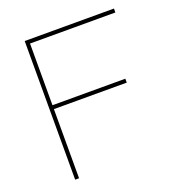

<svg xmlns="http://www.w3.org/2000/svg" viewBox="-129 -817 860 924"><g transform="rotate(-20 301.0 -355.0)"><path d="M99.1 0V-710H556.2V-689.9H119.1V-374H492.2V-354H119.1V0Z"/></g></svg>

Font: Rawline Thin
Style: Regular
Weight: 250
Designer: Matt McInerney, Pablo Impallari, Rodrigo Fuenzalida
Foundry: Matt McInerney, Pablo Impallari, Rodrigo Fuenzalida
Version: Version 4.020;PS 004.020;hotconv 1.0.88;makeotf.lib2.5.64775